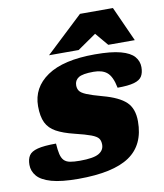

<svg xmlns="http://www.w3.org/2000/svg" viewBox="-84 -800 753 884"><g transform="rotate(-10 293.0 -358.5)"><path d="M137.5 -163Q139.5 -132.5 144 -113.2Q148.5 -94 158.5 -83.5Q168.5 -73 186.2 -69.5Q204 -66 232.5 -66Q296 -66 321 -80.5Q346 -95 346 -121.5Q346 -139.5 338 -150.5Q330 -161.5 305 -171Q280 -180.5 228.5 -193Q177.5 -205.5 146 -222.8Q114.5 -240 100.2 -269.2Q86 -298.5 86 -346.5Q86 -433.5 161.5 -485Q237 -536.5 384.5 -536.5Q461 -536.5 505 -524.5Q549 -512.5 567.5 -491Q586 -469.5 586 -441.5Q586 -415.5 576 -399Q566 -382.5 539 -374.8Q512 -367 461.5 -367Q451 -421.5 426.5 -441Q404.5 -458.5 365 -458.5Q313.5 -458.5 294.5 -446.2Q275.5 -434 275.5 -410.5Q275.5 -395.5 282.8 -384.8Q290 -374 313.8 -364Q337.5 -354 387 -340.5Q461.5 -320.5 494.2 -289.5Q527 -258.5 527 -198.5Q527 -88.5 450.8 -36.8Q374.5 15 211.5 15Q132.5 15 86 1.8Q39.5 -11.5 19.8 -34.8Q0 -58 0 -87.5Q0 -114.5 10.8 -131Q21.5 -147.5 51.2 -155.2Q81 -163 137.5 -163ZM176.5 -569 350 -732H504L577.5 -569H453.5L402.5 -629.5L315 -569Z"/></g></svg>

Font: Newsreader Caption ExtraBold
Style: Italic
Weight: 800
Italic angle: -17°
Designer: Hugues Gentile
Foundry: Production Type
Version: Version 1.001